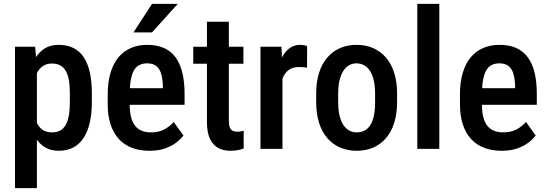

<svg xmlns="http://www.w3.org/2000/svg" viewBox="-20 -770 2830 993"><path d="M170.9 -426.8V203.1H57.6V-528.3H161.6ZM455.1 -285.2V-243.2Q455.1 -181.2 443.8 -133.8Q432.6 -86.4 410.9 -54.4Q389.2 -22.5 357.4 -6.3Q325.7 9.8 283.2 9.8Q243.2 9.8 213.6 -7.8Q184.1 -25.4 164.1 -57.1Q144 -88.9 132.1 -132.6Q120.1 -176.3 114.7 -228V-292.5Q120.1 -347.2 131.6 -392.3Q143.1 -437.5 163.3 -470.2Q183.6 -502.9 212.9 -520.5Q242.2 -538.1 282.7 -538.1Q325.2 -538.1 357.4 -522.9Q389.6 -507.8 411.4 -476.6Q433.1 -445.3 444.1 -397.7Q455.1 -350.1 455.1 -285.2ZM341.3 -243.2V-285.2Q341.3 -325.7 336.2 -355.2Q331.1 -384.8 319.6 -403.8Q308.1 -422.9 290.8 -432.1Q273.4 -441.4 248 -441.4Q225.6 -441.4 208.5 -432.1Q191.4 -422.9 179.7 -406.5Q168 -390.1 161.1 -367.9Q154.3 -345.7 152.3 -319.8V-200.2Q156.7 -168.9 167 -142.8Q177.2 -116.7 197 -101.1Q216.8 -85.4 249 -85.4Q273.9 -85.4 291.5 -95.2Q309.1 -105 320.1 -124.5Q331.1 -144 336.2 -173.6Q341.3 -203.1 341.3 -243.2Z M753.4 9.8Q702.1 9.8 662.1 -5.6Q622.1 -21 594.2 -51.5Q566.4 -82 551.8 -126.7Q537.1 -171.4 537.1 -230.5V-281.2Q537.1 -348.1 552.5 -396.7Q567.9 -445.3 595.2 -476.6Q622.6 -507.8 659.9 -522.9Q697.3 -538.1 741.2 -538.1Q791 -538.1 827.6 -522Q864.3 -505.9 887.9 -473.6Q911.6 -441.4 923.1 -394Q934.6 -346.7 934.6 -285.2V-228H591.8V-314H822.3V-326.2Q821.3 -362.3 813.5 -388.4Q805.7 -414.6 788.3 -428.5Q771 -442.4 740.7 -442.4Q718.8 -442.4 701.7 -434.1Q684.6 -425.8 673.6 -407.2Q662.6 -388.7 656.7 -357.7Q650.9 -326.7 650.9 -281.2V-230.5Q650.9 -190.9 658 -163.6Q665 -136.2 679.2 -118.9Q693.4 -101.6 713.6 -93.5Q733.9 -85.4 760.7 -85.4Q800.3 -85.4 828.9 -100.3Q857.4 -115.2 878.4 -139.2L928.7 -69.3Q914.6 -50.3 890.6 -32Q866.7 -13.7 832.8 -2Q798.8 9.8 753.4 9.8ZM670.4 -602.5 766.1 -750H899.4L766.1 -602.5Z M1238.8 -528.3V-440.4H979.5V-528.3ZM1050.3 -657.7H1163.6V-147.5Q1163.6 -123 1168.9 -110.4Q1174.3 -97.7 1184.1 -93.3Q1193.8 -88.9 1207 -88.9Q1216.8 -88.9 1226.3 -90.6Q1235.8 -92.3 1240.2 -93.8V-2Q1227.5 2.9 1210.9 6.3Q1194.3 9.8 1170.9 9.8Q1136.2 9.8 1108.9 -4.6Q1081.5 -19 1065.9 -52Q1050.3 -85 1050.3 -139.6Z M1440.9 -426.3V0H1327.1V-528.3H1435.5ZM1568.4 -531.7 1567.9 -419.4Q1558.1 -421.9 1547.1 -422.6Q1536.1 -423.3 1525.4 -423.3Q1502 -423.3 1484.9 -415Q1467.8 -406.7 1456.1 -391.1Q1444.3 -375.5 1437.7 -353.5Q1431.2 -331.5 1429.7 -303.7L1405.3 -302.7Q1405.3 -352.5 1413.1 -395.3Q1420.9 -438 1436.8 -470Q1452.6 -502 1476.6 -520Q1500.5 -538.1 1532.2 -538.1Q1541 -538.1 1552.2 -536.1Q1563.5 -534.2 1568.4 -531.7Z M1615.2 -242.7V-285.2Q1615.2 -346.7 1630.4 -394Q1645.5 -441.4 1673.6 -473.4Q1701.7 -505.4 1739.7 -521.7Q1777.8 -538.1 1823.7 -538.1Q1870.6 -538.1 1908.9 -521.7Q1947.3 -505.4 1975.3 -473.4Q2003.4 -441.4 2018.6 -394Q2033.7 -346.7 2033.7 -285.2V-242.7Q2033.7 -181.2 2018.6 -133.8Q2003.4 -86.4 1975.3 -54.4Q1947.3 -22.5 1909.2 -6.3Q1871.1 9.8 1824.7 9.8Q1778.8 9.8 1740.5 -6.3Q1702.1 -22.5 1673.8 -54.4Q1645.5 -86.4 1630.4 -133.8Q1615.2 -181.2 1615.2 -242.7ZM1729 -285.2V-242.7Q1729 -203.1 1735.8 -173.6Q1742.7 -144 1755.4 -124.5Q1768.1 -105 1785.6 -95.2Q1803.2 -85.4 1824.7 -85.4Q1848.6 -85.4 1866.5 -95.2Q1884.3 -105 1896.2 -124.5Q1908.2 -144 1914.1 -173.6Q1919.9 -203.1 1919.9 -242.7V-285.2Q1919.9 -324.2 1913.1 -353.8Q1906.2 -383.3 1893.6 -403.1Q1880.9 -422.9 1863 -432.6Q1845.2 -442.4 1823.7 -442.4Q1802.7 -442.4 1785.4 -432.6Q1768.1 -422.9 1755.4 -403.1Q1742.7 -383.3 1735.8 -353.8Q1729 -324.2 1729 -285.2Z M2252 -750V0H2138.2V-750Z M2575.2 9.8Q2523.9 9.8 2483.9 -5.6Q2443.8 -21 2416 -51.5Q2388.2 -82 2373.5 -126.7Q2358.9 -171.4 2358.9 -230.5V-281.2Q2358.9 -348.1 2374.3 -396.7Q2389.6 -445.3 2417 -476.6Q2444.3 -507.8 2481.7 -522.9Q2519 -538.1 2563 -538.1Q2612.8 -538.1 2649.4 -522Q2686 -505.9 2709.7 -473.6Q2733.4 -441.4 2744.9 -394Q2756.3 -346.7 2756.3 -285.2V-228H2413.6V-314H2644V-326.2Q2643.1 -362.3 2635.3 -388.4Q2627.4 -414.6 2610.1 -428.5Q2592.8 -442.4 2562.5 -442.4Q2540.5 -442.4 2523.4 -434.1Q2506.3 -425.8 2495.4 -407.2Q2484.4 -388.7 2478.5 -357.7Q2472.7 -326.7 2472.7 -281.2V-230.5Q2472.7 -190.9 2479.7 -163.6Q2486.8 -136.2 2501 -118.9Q2515.1 -101.6 2535.4 -93.5Q2555.7 -85.4 2582.5 -85.4Q2622.1 -85.4 2650.6 -100.3Q2679.2 -115.2 2700.2 -139.2L2750.5 -69.3Q2736.3 -50.3 2712.4 -32Q2688.5 -13.7 2654.5 -2Q2620.6 9.8 2575.2 9.8Z"/></svg>

Font: Roboto Condensed Medium
Style: Regular
Weight: 500
Designer: Christian Robertson
Foundry: Google
Version: Version 3.0